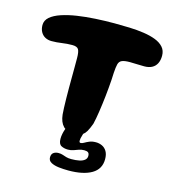

<svg xmlns="http://www.w3.org/2000/svg" viewBox="-119 -703 941 1029"><g transform="rotate(15 351.0 -189.0)"><path d="M354 224Q326.5 224 300.8 221Q275 218 258 208.8Q241 199.5 241 181Q241 163 252.2 155Q263.5 147 279.5 147Q293 147 303.2 150.5Q313.5 154 324.8 157.5Q336 161 353.5 161Q378.5 161 397.5 157Q416.5 153 427 144Q437.5 135 437.5 121.5Q437.5 107.5 430.5 102.2Q423.5 97 409 97Q393.5 97 380 101.8Q366.5 106.5 353 111.5Q339.5 116.5 322.5 116.5Q301.5 116.5 285.5 108Q269.5 99.5 269.5 70Q269.5 57.5 272.2 43.5Q275 29.5 279.5 17Q280.5 15 281 12.5Q276 9.5 272 5Q251.5 -16 247 -58Q245.5 -73 244.8 -95.5Q244 -118 243.5 -145Q243 -172 243 -201.8Q243 -231.5 243.2 -261.2Q243.5 -291 243.5 -319V-369Q243.5 -404 235.8 -417.5Q228 -431 201 -431Q172.5 -431 144.5 -426.8Q116.5 -422.5 87.5 -422.5Q67.5 -422.5 52 -430.8Q36.5 -439 27.5 -455.2Q18.5 -471.5 18.5 -493.5Q18.5 -519.5 40 -538Q61.5 -556.5 98.8 -569Q136 -581.5 183.8 -588.8Q231.5 -596 284.5 -599Q337.5 -602 389.5 -602Q431.5 -602 473.5 -600.5Q515.5 -599 552.8 -593.5Q590 -588 618.5 -577Q647 -566 663.8 -547.2Q680.5 -528.5 680.5 -500Q680.5 -474.5 671.5 -456.8Q662.5 -439 645.2 -429.8Q628 -420.5 602.5 -420.5Q575 -420.5 560 -421.5Q545 -422.5 523.5 -422.5Q493 -422.5 478.8 -416.2Q464.5 -410 460.2 -393.2Q456 -376.5 454 -345Q453.5 -325.5 452 -304Q450.5 -282.5 448.5 -259.8Q446.5 -237 444 -213.8Q441.5 -190.5 438.5 -168Q435.5 -145.5 432.5 -124.8Q429.5 -104 426 -85.5Q422.5 -67 419 -52.5Q408.5 -24 398.5 -7Q390.5 6.5 380 14Q378.5 19 377 25Q371.5 40.5 371.5 54Q371.5 64.5 379.5 64.5Q387.5 64.5 397.8 58.2Q408 52 422.8 45.8Q437.5 39.5 458.5 39.5Q476.5 39.5 492.8 47Q509 54.5 519 71.2Q529 88 529 115Q529 169.5 482.8 196.8Q436.5 224 354 224Z"/></g></svg>

Font: Gluten Thin SemiBold
Style: Regular
Weight: 600
Version: Version 1.300